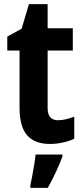

<svg xmlns="http://www.w3.org/2000/svg" viewBox="-20 -733 401 923"><path d="M259 -155Q277 -155 296 -159.5Q315 -164 337 -172V-66Q314 -55 283 -48Q252 -41 219 -41Q148 -41 111 -82Q74 -123 74 -216V-490H15V-557L84 -595L119 -713H209V-597H330V-490H209V-213Q209 -155 259 -155ZM280 20Q252 94 210 170H126V157Q130 139 135 112.5Q140 86 144.5 59Q149 32 151 10H280Z"/></svg>

Font: Noto Sans Tamil UI Condensed
Style: Bold
Weight: 700
Width: 3
Designer: Jelle Bosma - Monotype Design Team
Foundry: Monotype Imaging Inc.
Version: Version 2.004; ttfautohint (v1.8.4.7-5d5b)